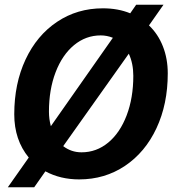

<svg xmlns="http://www.w3.org/2000/svg" viewBox="-20 -745 730 808"><path d="M686 -436Q686 -307 638.5 -205.5Q591 -104 506 -47Q421 10 313 10Q234 10 171 -24L124 43H13L101 -82Q40 -156 40 -264Q40 -393 87.5 -494.5Q135 -596 220 -653Q305 -710 413 -710Q477 -710 528 -689L553 -725H668L607 -638Q645 -602 665.5 -550Q686 -498 686 -436ZM194 -214 455 -586Q430 -596 404 -596Q341 -596 291.5 -555Q242 -514 214 -441Q186 -368 186 -275Q186 -244 194 -214ZM541 -426Q541 -478 522 -519L246 -130Q280 -104 323 -104Q386 -104 435.5 -145Q485 -186 513 -259.5Q541 -333 541 -426Z"/></svg>

Font: Sarabun
Style: Bold Italic
Weight: 700
Italic angle: -10°
Designer: Suppakit Chalermlarp | Katatrad Co.,Ltd.
Foundry: Cadson Demak Co.,Ltd.
Version: Version 1.000; ttfautohint (v1.6)